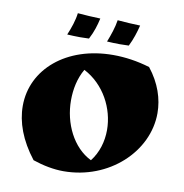

<svg xmlns="http://www.w3.org/2000/svg" viewBox="-79 -753 816 850"><g transform="rotate(10 329.0 -328.0)"><path d="M123 -3C170 13 218 22 261 22C466 22 627 -130 627 -303C627 -367 605 -435 555 -498C499 -515 443 -523 390 -523C180 -523 34 -397 34 -232C34 -159 62 -81 123 -3ZM275 -436C368 -388 420 -287 420 -191C420 -139 405 -88 373 -47C289 -88 240 -190 240 -293C240 -343 250 -393 275 -436ZM203 -678C199 -645 187 -610 173 -577C192 -576 212 -575 231 -575C245 -575 258 -576 271 -576C288 -608 298 -640 305 -672C271 -673 238 -675 203 -678ZM382 -678C377 -645 365 -610 352 -577C371 -576 390 -575 409 -575C422 -575 436 -576 450 -576C466 -608 476 -640 484 -672C449 -673 416 -675 382 -678Z"/></g></svg>

Font: Ruslan Display
Style: Regular
Weight: 400
Designer: Denis Masharov, Vladimir Rabdu
Foundry: Denis Masharov, Vladimir Rabdu
Version: Version 1.001